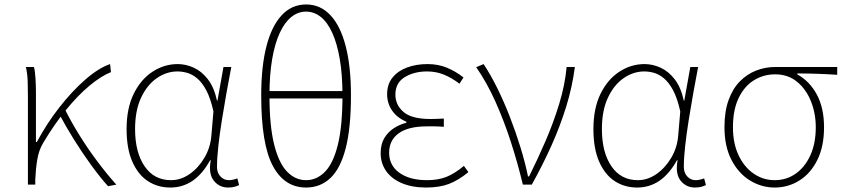

<svg xmlns="http://www.w3.org/2000/svg" viewBox="-20 -827 3783 860"><path d="M105 0V-396Q105 -428 104 -462Q103 -496 96 -527H132Q137 -509 139 -475.5Q141 -442 141 -409V-191H145Q189 -273 245.5 -345.5Q302 -418 361.5 -470Q421 -522 473 -540L477 -504Q432 -486 380 -442.5Q328 -399 275.5 -334.5Q223 -270 174 -188Q154 -155 147 -112.5Q140 -70 138 -24V0ZM464 7Q428 -33 388 -88Q348 -143 311 -202.5Q274 -262 247 -313L273 -333Q299 -281 335.5 -222Q372 -163 415 -105.5Q458 -48 501 0Z M743 13Q686 13 642 -16Q598 -45 572.5 -103.5Q547 -162 547 -249Q547 -342 579 -407Q611 -472 663.5 -506Q716 -540 776 -540Q812 -540 847.5 -524Q883 -508 911 -472Q939 -436 952 -376H954L981 -527H1016Q1005 -470 994 -408.5Q983 -347 973.5 -287Q964 -227 958 -173.5Q952 -120 952 -79Q952 -53 967.5 -36.5Q983 -20 1005 -20Q1015 -20 1025.5 -22.5Q1036 -25 1043 -28L1051 2Q1043 6 1031 9.5Q1019 13 1002 13Q962 13 937.5 -18Q913 -49 924 -109H921Q854 13 743 13ZM746 -20Q790 -20 829.5 -47.5Q869 -75 896 -121Q923 -167 927 -222L936 -328Q923 -387 904 -422.5Q885 -458 862.5 -476.5Q840 -495 817.5 -501Q795 -507 775 -507Q726 -507 682.5 -477Q639 -447 612 -389.5Q585 -332 585 -249Q585 -145 627.5 -82.5Q670 -20 746 -20Z M1351 13Q1254 13 1202 -84Q1150 -181 1150 -400Q1150 -529 1173.5 -620Q1197 -711 1242 -759Q1287 -807 1351 -807Q1415 -807 1460 -759Q1505 -711 1528.5 -620Q1552 -529 1552 -400Q1552 -254 1528.5 -163Q1505 -72 1460 -29.5Q1415 13 1351 13ZM1351 -20Q1399 -20 1436 -58Q1473 -96 1493.5 -179.5Q1514 -263 1514 -400Q1514 -492 1502 -562Q1490 -632 1468.5 -679.5Q1447 -727 1417 -751Q1387 -775 1351 -775Q1315 -775 1285 -751Q1255 -727 1233 -679.5Q1211 -632 1199 -562Q1187 -492 1187 -400Q1187 -263 1208 -179.5Q1229 -96 1266 -58Q1303 -20 1351 -20ZM1171 -386V-419H1530V-386Z M1889 13Q1826 13 1780 -6.5Q1734 -26 1709.5 -61Q1685 -96 1685 -141Q1685 -181 1701.5 -208.5Q1718 -236 1744.5 -253Q1771 -270 1800 -277V-282Q1759 -299 1736.5 -331.5Q1714 -364 1714 -405Q1714 -450 1738.5 -480Q1763 -510 1804 -525Q1845 -540 1895 -540Q1943 -540 1982.5 -523.5Q2022 -507 2056 -480L2038 -452Q2004 -478 1969 -492.5Q1934 -507 1893 -507Q1835 -507 1793 -481.5Q1751 -456 1751 -403Q1751 -357 1787.5 -325.5Q1824 -294 1908 -294Q1923 -294 1935.5 -294.5Q1948 -295 1968 -296V-259Q1945 -261 1928 -261Q1911 -261 1892 -261Q1809 -261 1766 -230Q1723 -199 1723 -143Q1723 -86 1769 -53Q1815 -20 1893 -20Q1942 -20 1979 -34.5Q2016 -49 2058 -84L2078 -56Q2033 -19 1990.5 -3Q1948 13 1889 13Z M2322 0Q2299 -96 2268.5 -190.5Q2238 -285 2199.5 -371Q2161 -457 2113 -526L2146 -540Q2178 -492 2208 -431Q2238 -370 2264 -303Q2290 -236 2311 -168Q2332 -100 2345 -37H2350Q2387 -111 2423 -194Q2459 -277 2485 -362.5Q2511 -448 2518 -527H2555Q2543 -436 2516 -349Q2489 -262 2450.5 -176Q2412 -90 2362 0Z M2834 13Q2777 13 2733 -16Q2689 -45 2663.5 -103.5Q2638 -162 2638 -249Q2638 -342 2670 -407Q2702 -472 2754.5 -506Q2807 -540 2867 -540Q2903 -540 2938.5 -524Q2974 -508 3002 -472Q3030 -436 3043 -376H3045L3072 -527H3107Q3096 -470 3085 -408.5Q3074 -347 3064.5 -287Q3055 -227 3049 -173.5Q3043 -120 3043 -79Q3043 -53 3058.5 -36.5Q3074 -20 3096 -20Q3106 -20 3116.5 -22.5Q3127 -25 3134 -28L3142 2Q3134 6 3122 9.5Q3110 13 3093 13Q3053 13 3028.5 -18Q3004 -49 3015 -109H3012Q2945 13 2834 13ZM2837 -20Q2881 -20 2920.5 -47.5Q2960 -75 2987 -121Q3014 -167 3018 -222L3027 -328Q3014 -387 2995 -422.5Q2976 -458 2953.5 -476.5Q2931 -495 2908.5 -501Q2886 -507 2866 -507Q2817 -507 2773.5 -477Q2730 -447 2703 -389.5Q2676 -332 2676 -249Q2676 -145 2718.5 -82.5Q2761 -20 2837 -20Z M3450 13Q3391 13 3339.5 -18.5Q3288 -50 3256.5 -110.5Q3225 -171 3225 -257Q3225 -328 3243.5 -379Q3262 -430 3294 -462.5Q3326 -495 3367 -511Q3408 -527 3453 -527H3730V-492Q3684 -495 3640.5 -496.5Q3597 -498 3551 -498V-494Q3607 -463 3639 -403Q3671 -343 3671 -257Q3671 -171 3641 -110.5Q3611 -50 3560.5 -18.5Q3510 13 3450 13ZM3450 -20Q3503 -20 3544.5 -49.5Q3586 -79 3610 -132Q3634 -185 3634 -257Q3634 -319 3612.5 -373Q3591 -427 3550.5 -460.5Q3510 -494 3452 -494Q3400 -494 3357 -467.5Q3314 -441 3288.5 -388Q3263 -335 3263 -257Q3263 -185 3288 -132Q3313 -79 3355.5 -49.5Q3398 -20 3450 -20Z"/></svg>

Font: Noto Sans KR Thin
Style: Regular
Weight: 100
Designer: Ryoko NISHIZUKA 西塚涼子 (kana, bopomofo & ideographs); Paul D. Hunt (Latin, Greek & Cyrillic); Sandoll Communications 산돌커뮤니
Foundry: Adobe
Version: Version 2.004-H2;hotconv 1.0.118;makeotfexe 2.5.65603